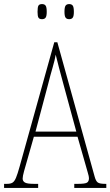

<svg xmlns="http://www.w3.org/2000/svg" viewBox="-22 -921 541 941"><path d="M-2 0V-20H13Q30 -20 39.5 -26Q49 -32 56.5 -50Q64 -68 74 -104L244 -714H259L442 -55Q448 -33 457.5 -26.5Q467 -20 492 -20H499V0H342V-20H362Q395 -20 404.5 -26Q414 -32 414 -48Q414 -56 408.5 -74Q403 -92 398 -111L358 -251H144L109 -128Q103 -108 96 -82.5Q89 -57 89 -46Q89 -33 100 -26.5Q111 -20 143 -20H165V0ZM152 -276H352L293 -493Q277 -551 267 -589.5Q257 -628 251 -653Q247 -628 236 -590.5Q225 -553 214 -509ZM317 -827Q305 -827 299.5 -834.5Q294 -842 294 -863Q294 -886 299.5 -893.5Q305 -901 317 -901Q329 -901 334.5 -893.5Q340 -886 340 -863Q340 -842 334.5 -834.5Q329 -827 317 -827ZM184 -827Q171 -827 166.5 -834.5Q162 -842 162 -863Q162 -886 166.5 -893.5Q171 -901 184 -901Q196 -901 201.5 -893.5Q207 -886 207 -863Q207 -842 201.5 -834.5Q196 -827 184 -827Z"/></svg>

Font: Noto Serif Myanmar ExtraCondensed Thin
Style: Regular
Weight: 100
Width: 2
Designer: Ben Mitchell and the Monotype Design Team
Foundry: Monotype Imaging Inc.
Version: Version 2.106; ttfautohint (v1.8.4.7-5d5b)